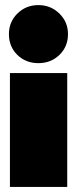

<svg xmlns="http://www.w3.org/2000/svg" viewBox="-20 -570 302 754"><path d="M15 -436Q15 -484 48.5 -517Q82 -550 131 -550Q179 -550 213 -517Q247 -484 247 -436Q247 -387 213.5 -354.5Q180 -322 131 -322Q81 -322 48 -354.5Q15 -387 15 -436ZM19 -283H244V164H19Z"/></svg>

Font: Prompt Black
Style: Regular
Weight: 900
Designer: Katatrad Team
Foundry: CadsonDemak
Version: Version 1.001